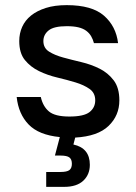

<svg xmlns="http://www.w3.org/2000/svg" viewBox="-20 -528 530 748"><path d="M160 142H215Q241 142 250.5 134.5Q260 127 260 110Q260 93 250.5 85.5Q241 78 215 78H194L213 6Q131 -2 91.5 -43Q52 -84 45 -150H139Q147 -114 170.5 -94Q194 -74 250 -74Q307 -74 329 -91.5Q351 -109 351 -137Q351 -166 329 -181.5Q307 -197 274 -207Q241 -217 203 -226Q165 -235 132 -251Q99 -267 77 -294Q55 -321 55 -368Q55 -398 66.5 -423.5Q78 -449 101 -467.5Q124 -486 158.5 -497Q193 -508 240 -508Q338 -508 385 -467Q432 -426 440 -360H346Q342 -375 335 -387Q328 -399 316 -408Q304 -417 285.5 -421.5Q267 -426 240 -426Q190 -426 169.5 -409.5Q149 -393 149 -368Q149 -341 171 -327Q193 -313 226 -304Q259 -295 297 -286Q335 -277 368 -260.5Q401 -244 423 -215Q445 -186 445 -137Q445 -78 403 -37.5Q361 3 273 8L266 35Q330 49 330 114Q330 152 304.5 176Q279 200 230 200H160Z"/></svg>

Font: PT Root UI Medium
Style: Regular
Weight: 500
Designer: Vitaly Kuzmin
Foundry: ParaType Ltd.
Version: Version 2.001G